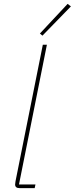

<svg xmlns="http://www.w3.org/2000/svg" viewBox="-20 -971 386 991"><path d="M346 -938 199 -787 186 -798 329 -951ZM159 0H81Q58 0 58 -19Q58 -23 60 -35L201 -740H222L78 -19H163Z"/></svg>

Font: IBM Plex Sans Thin
Style: Italic
Weight: 100
Italic angle: -11.31°
Designer: Mike Abbink, Paul van der Laan, Pieter van Rosmalen
Foundry: Bold Monday
Version: Version 3.0